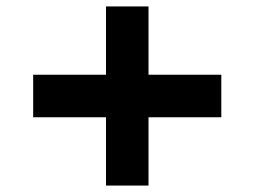

<svg xmlns="http://www.w3.org/2000/svg" viewBox="-20 -576 790 596"><path d="M309 0V-212H83V-344H309V-556H441V-344H667V-212H441V0Z"/></svg>

Font: Archivo SemiBold Expanded Black
Style: Regular
Weight: 900
Width: 7
Version: Version 2.001